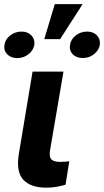

<svg xmlns="http://www.w3.org/2000/svg" viewBox="-39 -886 495 913"><path d="M115.8 -545.5H262.8L198.9 -170.8Q193.9 -138.1 206.5 -127.1Q219.1 -116.1 247.2 -116.1Q261 -116.1 271.3 -117.2Q281.6 -118.3 290.5 -119L272.7 -7.8Q252.8 -1.4 229 2.5Q205.3 6.4 180 6.4Q108.3 6.4 72.6 -30.5Q36.9 -67.5 50.4 -152.7ZM171.5 -699.9 221.6 -866.5H354L246.8 -699.9ZM-17.8 -672.6Q-14.2 -698.9 9.2 -717.3Q32.7 -735.8 63.2 -735.8Q93.4 -735.8 110.6 -717.3Q127.8 -698.9 124.3 -672.6Q119.7 -646.3 96.2 -628Q72.8 -609.7 43 -609.7Q12.8 -609.7 -4.8 -628Q-22.4 -646.3 -17.8 -672.6ZM294 -671.9Q297.6 -698.5 320.8 -717.2Q344.1 -735.8 375.4 -735.8Q404.8 -735.8 422.1 -717.5Q439.3 -699.2 435.7 -671.9Q430.4 -646 407.5 -628Q384.6 -610.1 355.1 -610.1Q323.9 -610.1 306.6 -628.2Q289.4 -646.3 294 -671.9Z"/></svg>

Font: Inter UI
Style: Bold Italic
Weight: 700
Italic angle: 9.39999°
Designer: Rasmus Andersson
Foundry: rsms
Version: 3.2;8d6f07862